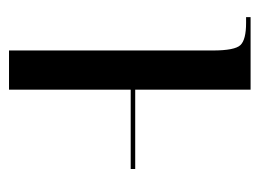

<svg xmlns="http://www.w3.org/2000/svg" viewBox="-95 -481 576 426"><g transform="rotate(90 193.0 -268.0)"><path d="M92 -452Q92 -501 80 -513.5Q68 -526 31 -526H18V-536H179V-280H355V-270H179V0H92Z"/></g></svg>

Font: Noto Serif Display ExtraCondensed
Style: Regular
Weight: 400
Width: 2
Designer: Monotype Design Team
Foundry: Monotype Imaging Inc.
Version: Version 2.009